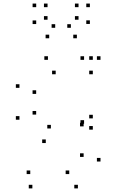

<svg xmlns="http://www.w3.org/2000/svg" viewBox="-20 -836 660 1066"><path d="M412.5 210V190H392.5V210ZM538 60.8V40.8H518V60.8ZM538 -503.7V-523.7H518V-503.7ZM446.8 -503.7V-523.7H426.8V-503.7ZM446.8 -148.8V-168.8H426.8V-148.8ZM444.3 -134.3V-154.3H424.3V-134.3ZM444.3 35.2V15.2H424.3V35.2ZM364.5 130.5V110.5H344.5V130.5ZM148 130.5V110.5H128V130.5ZM159.7 210V190H139.7V210ZM495.3 -116.2V-136.2H475.3V-116.2ZM495.3 -178.7V-198.7H475.3V-178.7ZM262.5 -122.7V-142.7H242.5V-122.7ZM180.8 -199.8V-219.8H160.8V-199.8ZM180.8 -314.7V-334.7H160.8V-314.7ZM289.2 -423.7V-443.7H269.2V-423.7ZM495.3 -423.7V-443.7H475.3V-423.7ZM495.3 -503.8V-523.8H475.3V-503.8ZM246.2 -503.8V-523.8H226.2V-503.8ZM88 -348.3V-368.3H68V-348.3ZM88 -171.3V-191.3H68V-171.3ZM234.2 -41.8V-61.8H214.2V-41.8ZM406.8 -623.5V-643.5H386.8V-623.5ZM479 -703V-723H459V-703ZM479 -796.2V-816.2H459V-796.2ZM416 -796.2V-816.2H396V-796.2ZM416 -726.5V-746.5H396V-726.5ZM373.5 -681.7V-701.7H353.5V-681.7ZM286.5 -681.7V-701.7H266.5V-681.7ZM244 -726.5V-746.5H224V-726.5ZM244 -796.2V-816.2H224V-796.2ZM181 -796.2V-816.2H161V-796.2ZM181 -702.5V-722.5H161V-702.5ZM253.2 -623.5V-643.5H233.2V-623.5Z"/></svg>

Font: Monaspace Krypton Dots Var
Style: Regular
Weight: 400
Designer: Riley Cran and the Lettermatic Team
Version: Version 1.100 (Monaspace Krypton Dots)